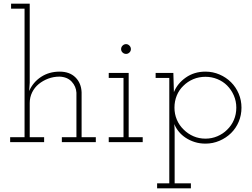

<svg xmlns="http://www.w3.org/2000/svg" viewBox="-20 -770 1363 1040"><path d="M219 0H35V-27H113V-723H40V-750H141V-322L138 -277Q159 -325 202.5 -353.5Q246 -382 303 -382Q357 -382 388.5 -351Q420 -320 422 -270V-27H499V0H315V-27H394V-268Q392 -302 368.5 -327.5Q345 -353 303 -355Q270 -355 241 -344Q212 -333 189.5 -314.5Q167 -296 154 -269.5Q141 -243 141 -212V-27H219Z M753 0H569V-27H649V-348H569V-375H677V-27H753ZM689 -504Q689 -493 681 -485.5Q673 -478 663 -478Q652 -478 644 -485.5Q636 -493 636 -504Q636 -515 644 -523Q652 -531 663 -531Q673 -531 681 -523Q689 -515 689 -504Z M831 250V223H897V-348H823V-375H919Q919 -349 920.5 -323Q922 -297 922 -271Q941 -318 986.5 -350Q1032 -382 1093 -382Q1133 -382 1169 -366.5Q1205 -351 1231.5 -324.5Q1258 -298 1273 -262.5Q1288 -227 1288 -187Q1288 -146 1273 -110.5Q1258 -75 1231.5 -49Q1205 -23 1169 -7.5Q1133 8 1093 8Q1062 8 1035 -0.5Q1008 -9 986 -23.5Q964 -38 948.5 -57Q933 -76 924 -98Q925 -86 925.5 -75Q926 -64 926 -52V223H1014V250ZM1093 -354Q1057 -354 1026.5 -341Q996 -328 973 -305Q950 -283 937.5 -252.5Q925 -222 925 -187Q925 -152 938 -121.5Q951 -91 975 -68Q998 -45 1028 -32Q1058 -19 1093 -19Q1127 -19 1157.5 -32Q1188 -45 1210 -67Q1234 -90 1247 -120.5Q1260 -151 1260 -187Q1260 -222 1246.5 -253Q1233 -284 1210 -307Q1188 -329 1157.5 -341.5Q1127 -354 1093 -354Z"/></svg>

Font: Josefin Slab Light
Style: Regular
Weight: 300
Designer: Santiago Orozco
Foundry: Typemade
Version: Version 2.000